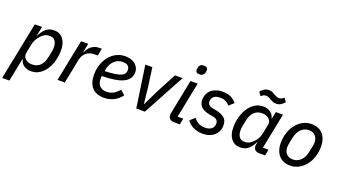

<svg xmlns="http://www.w3.org/2000/svg" viewBox="-79 -1391 3961 2241"><g transform="rotate(20 1901.0 -270.5)"><path d="M136 -518H226L203 -404H207Q239 -469 278 -499.5Q317 -530 375 -530Q446 -530 487 -478Q528 -426 528 -336Q528 -274 512 -211.5Q496 -149 464.5 -99.5Q433 -50 386 -19Q339 12 278 12Q230 12 192 -13Q154 -38 144 -86H139L82 200H-8ZM264 -67Q326 -67 364.5 -105Q403 -143 417 -215L432 -290Q435 -305 436 -317.5Q437 -330 437 -342Q437 -390 415 -420.5Q393 -451 346 -451Q311 -451 286.5 -437.5Q262 -424 241 -401Q218 -376 202 -348Q186 -320 178 -278L156 -168Q153 -151 158 -133Q163 -115 177 -100.5Q191 -86 212.5 -76.5Q234 -67 264 -67Z M607 0 711 -518H800L779 -414H785Q795 -434 808.5 -452.5Q822 -471 840.5 -485.5Q859 -500 883 -509Q907 -518 939 -518H969L951 -428H916Q845 -428 806.5 -392Q768 -356 757 -301L697 0Z M1186 12Q1089 12 1037.5 -44Q986 -100 986 -206Q986 -270 1005.5 -328.5Q1025 -387 1060.5 -432Q1096 -477 1146.5 -503.5Q1197 -530 1259 -530Q1291 -530 1321.5 -522Q1352 -514 1376 -496.5Q1400 -479 1414.5 -452.5Q1429 -426 1429 -390Q1429 -305 1343.5 -263Q1258 -221 1077 -219Q1075 -208 1075 -198Q1075 -188 1075 -180Q1075 -129 1104 -97Q1133 -65 1192 -65Q1238 -65 1275.5 -86.5Q1313 -108 1344 -146L1401 -96Q1353 -36 1298.5 -12Q1244 12 1186 12ZM1251 -457Q1193 -457 1150.5 -418Q1108 -379 1094 -312L1088 -284Q1166 -287 1215 -294.5Q1264 -302 1291.5 -314.5Q1319 -327 1329 -345.5Q1339 -364 1339 -388Q1339 -408 1331.5 -421.5Q1324 -435 1311.5 -443Q1299 -451 1283 -454Q1267 -457 1251 -457Z M1585 0 1509 -518H1596L1630 -274L1650 -83H1656L1748 -274L1877 -518H1972L1692 0Z M2140 -627Q2114 -627 2103 -638Q2092 -649 2092 -666Q2092 -675 2096 -695Q2100 -714 2114 -727.5Q2128 -741 2158 -741Q2184 -741 2195 -730Q2206 -719 2206 -702Q2206 -693 2202 -673Q2198 -654 2184 -640.5Q2170 -627 2140 -627ZM2055 0Q2019 0 2000.5 -18.5Q1982 -37 1982 -67Q1982 -72 1982.5 -77.5Q1983 -83 1984 -88L2070 -518H2159L2071 -76H2141L2126 0Z M2411 12Q2350 12 2297.5 -12Q2245 -36 2213 -82L2273 -135Q2299 -100 2333 -82Q2367 -64 2412 -64Q2463 -64 2493 -87Q2523 -110 2523 -153Q2523 -177 2509 -194.5Q2495 -212 2453 -220L2411 -227Q2381 -233 2355.5 -243Q2330 -253 2312 -268.5Q2294 -284 2283.5 -307Q2273 -330 2273 -362Q2273 -395 2285 -425.5Q2297 -456 2321 -479Q2345 -502 2382 -516Q2419 -530 2469 -530Q2527 -530 2569.5 -510Q2612 -490 2642 -452L2582 -399Q2565 -423 2536 -438.5Q2507 -454 2463 -454Q2410 -454 2384.5 -431Q2359 -408 2359 -372Q2359 -347 2373.5 -330.5Q2388 -314 2429 -306L2471 -298Q2534 -286 2571.5 -255.5Q2609 -225 2609 -161Q2609 -122 2594.5 -90.5Q2580 -59 2554 -36Q2528 -13 2491.5 -0.5Q2455 12 2411 12Z M3112 0Q3077 0 3059 -18Q3041 -36 3041 -65Q3041 -75 3044 -90L3049 -114H3045Q3013 -49 2974 -18.5Q2935 12 2877 12Q2806 12 2765 -40Q2724 -92 2724 -182Q2724 -244 2740 -306.5Q2756 -369 2787.5 -418.5Q2819 -468 2865.5 -499Q2912 -530 2974 -530Q3022 -530 3060 -505Q3098 -480 3108 -432H3113L3130 -518H3219L3130 -76H3200L3185 0ZM2906 -67Q2941 -67 2965 -81Q2989 -95 3011 -117Q3035 -141 3050.5 -169.5Q3066 -198 3074 -240L3096 -350Q3099 -367 3094 -385Q3089 -403 3075 -417.5Q3061 -432 3039.5 -441.5Q3018 -451 2988 -451Q2926 -451 2887.5 -413Q2849 -375 2835 -303L2820 -228Q2817 -213 2816 -200.5Q2815 -188 2815 -176Q2815 -128 2837 -97.5Q2859 -67 2906 -67ZM3098 -611Q3073 -611 3056 -618.5Q3039 -626 3023 -635Q3002 -649 2986.5 -654Q2971 -659 2957 -659Q2940 -659 2927 -652Q2914 -645 2897 -632L2867 -677Q2884 -699 2909 -715.5Q2934 -732 2969 -732Q2994 -732 3011 -724Q3028 -716 3043 -707Q3064 -694 3079.5 -689Q3095 -684 3109 -684Q3126 -684 3139 -690.5Q3152 -697 3169 -710L3200 -666Q3182 -644 3157 -627.5Q3132 -611 3098 -611Z M3497 12Q3455 12 3420.5 -1.5Q3386 -15 3360.5 -42Q3335 -69 3321 -109Q3307 -149 3307 -201Q3307 -267 3326.5 -327Q3346 -387 3381 -432Q3416 -477 3465.5 -503.5Q3515 -530 3574 -530Q3616 -530 3650.5 -516.5Q3685 -503 3710.5 -476Q3736 -449 3750 -409Q3764 -369 3764 -317Q3764 -251 3744.5 -191Q3725 -131 3689.5 -86Q3654 -41 3605 -14.5Q3556 12 3497 12ZM3506 -66Q3559 -66 3600 -105Q3641 -144 3656 -219L3671 -294Q3673 -305 3674.5 -316Q3676 -327 3676 -338Q3676 -389 3647.5 -420.5Q3619 -452 3565 -452Q3512 -452 3471 -413Q3430 -374 3415 -299L3400 -224Q3398 -213 3396.5 -202Q3395 -191 3395 -180Q3395 -129 3423.5 -97.5Q3452 -66 3506 -66Z"/></g></svg>

Font: IBM Plex Sans Text
Style: Italic
Weight: 450
Italic angle: -11°
Designer: Mike Abbink, Paul van der Laan, Pieter van Rosmalen
Foundry: Bold Monday
Version: Version 3.005